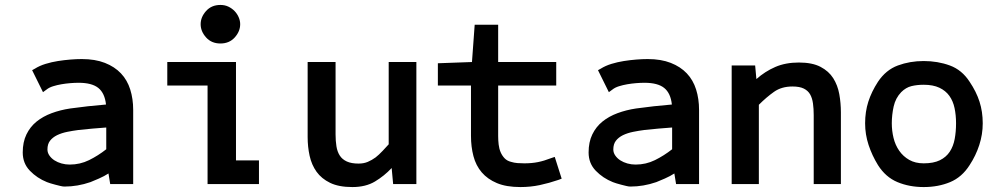

<svg xmlns="http://www.w3.org/2000/svg" viewBox="-20 -745 4044 777"><path d="M298 -219Q275 -216 252.5 -211.5Q230 -207 211 -198Q193 -189 182.5 -175.5Q172 -162 172 -140Q172 -127 180 -115.5Q188 -104 200.5 -96Q213 -88 229 -83.5Q245 -79 262 -79Q304 -79 340.5 -97Q377 -115 410 -141V-229Q381 -227 353.5 -224.5Q326 -222 298 -219ZM419 -43Q402 -32 380.5 -22.5Q359 -13 346 -8Q294 10 241 10Q234 10 224 7.5Q214 5 204 2.5Q194 0 184.5 -3Q175 -6 170 -8Q130 -24 101 -54Q72 -84 72 -128Q72 -170 87 -201Q102 -232 128 -253Q154 -274 189 -287Q224 -300 264 -306Q300 -311 336 -315Q372 -319 409 -322Q404 -368 378 -389Q352 -410 298 -410Q282 -410 264 -408.5Q246 -407 228.5 -404Q211 -401 195 -396Q179 -391 169 -383L154 -372L110 -461L121 -467Q140 -479 164.5 -486.5Q189 -494 214.5 -498Q240 -502 265 -504Q290 -506 311 -506Q365 -506 404.5 -490.5Q444 -475 469.5 -448Q495 -421 507 -383Q519 -345 519 -300V0H426Z M792 -647Q792 -676 814 -700.5Q836 -725 872 -725Q890 -725 904.5 -718Q919 -711 929.5 -700Q940 -689 946 -675Q952 -661 952 -647Q952 -618 930 -593.5Q908 -569 872 -569Q836 -569 814 -593.5Q792 -618 792 -647ZM1028 -96V0H820V-399H657V-494H935V-96Z M1565 -65Q1535 -33 1497.5 -10.5Q1460 12 1406 12Q1351 12 1316 -5Q1281 -22 1261 -50Q1241 -78 1233 -114.5Q1225 -151 1225 -190V-494H1338V-201Q1338 -175 1341.5 -153Q1345 -131 1355 -115.5Q1365 -100 1383.5 -91.5Q1402 -83 1431 -83Q1452 -83 1468.5 -90Q1485 -97 1500 -108Q1513 -118 1529 -135Q1535 -141 1541 -148Q1547 -155 1553 -161V-494H1665V0H1571Z M2048 -90Q2061 -86 2074.5 -85Q2088 -84 2102 -84Q2132 -84 2157 -89Q2182 -94 2210 -105L2225 -110L2253 -22L2240 -17Q2202 -4 2164.5 4Q2127 12 2086 12Q2029 12 1991 -4Q1953 -20 1929.5 -47.5Q1906 -75 1896 -113Q1886 -151 1886 -195V-399H1752V-489L1890 -494L1901 -645H1996V-494H2231V-399H1996V-194Q1996 -177 1998 -160Q2000 -143 2006 -129Q2012 -115 2022 -104.5Q2032 -94 2048 -90Z M2588 -219Q2565 -216 2542.5 -211.5Q2520 -207 2501 -198Q2483 -189 2472.5 -175.5Q2462 -162 2462 -140Q2462 -127 2470 -115.5Q2478 -104 2490.5 -96Q2503 -88 2519 -83.5Q2535 -79 2552 -79Q2594 -79 2630.5 -97Q2667 -115 2700 -141V-229Q2671 -227 2643.5 -224.5Q2616 -222 2588 -219ZM2709 -43Q2692 -32 2670.5 -22.5Q2649 -13 2636 -8Q2584 10 2531 10Q2524 10 2514 7.5Q2504 5 2494 2.5Q2484 0 2474.5 -3Q2465 -6 2460 -8Q2420 -24 2391 -54Q2362 -84 2362 -128Q2362 -170 2377 -201Q2392 -232 2418 -253Q2444 -274 2479 -287Q2514 -300 2554 -306Q2590 -311 2626 -315Q2662 -319 2699 -322Q2694 -368 2668 -389Q2642 -410 2588 -410Q2572 -410 2554 -408.5Q2536 -407 2518.5 -404Q2501 -401 2485 -396Q2469 -391 2459 -383L2444 -372L2400 -461L2411 -467Q2430 -479 2454.5 -486.5Q2479 -494 2504.5 -498Q2530 -502 2555 -504Q2580 -506 2601 -506Q2655 -506 2694.5 -490.5Q2734 -475 2759.5 -448Q2785 -421 2797 -383Q2809 -345 2809 -300V0H2716Z M3041 -425Q3076 -456 3117.5 -474Q3159 -492 3213 -492Q3267 -492 3300.5 -474.5Q3334 -457 3352 -428.5Q3370 -400 3376.5 -364Q3383 -328 3383 -290V0H3273V-279Q3273 -305 3270 -326.5Q3267 -348 3258.5 -363Q3250 -378 3233 -386.5Q3216 -395 3187 -395Q3143 -395 3112.5 -373.5Q3082 -352 3051 -321V0H2941V-480H3036Z M3718 -84Q3758 -84 3783.5 -96.5Q3809 -109 3823.5 -131Q3838 -153 3843.5 -182.5Q3849 -212 3849 -246Q3849 -279 3843 -307.5Q3837 -336 3822 -357Q3807 -378 3781.5 -390Q3756 -402 3718 -402Q3691 -402 3668.5 -396.5Q3646 -391 3627 -372Q3604 -348 3596.5 -314Q3589 -280 3589 -246Q3589 -216 3596 -187Q3603 -158 3619 -135Q3635 -112 3659.5 -98Q3684 -84 3718 -84ZM3533 -414Q3565 -462 3613.5 -480Q3662 -498 3718 -498Q3775 -498 3824 -480Q3873 -462 3904 -414Q3931 -374 3944 -333.5Q3957 -293 3957 -246Q3957 -201 3943 -158Q3929 -115 3904 -77Q3873 -28 3825 -8Q3777 12 3718 12Q3660 12 3612 -8Q3564 -28 3533 -77Q3509 -116 3495 -158.5Q3481 -201 3481 -246Q3481 -293 3494 -333.5Q3507 -374 3533 -414Z"/></svg>

Font: Codetta
Style: Bold
Weight: 700
Designer: Ulrich Proeller
Foundry: PROSA GmbH
Version: Version 2.00;September 29, 2018;FontCreator 11.5.0.2427 64-b